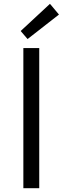

<svg xmlns="http://www.w3.org/2000/svg" viewBox="-20 -983 328 1003"><path d="M102 -732H185V0H102ZM88 -821 241 -963 288 -907 124 -779Z"/></svg>

Font: Source Han Sans CN Normal
Style: Regular
Weight: 350
Designer: Ryoko NISHIZUKA 西塚涼子 (kana, bopomofo & ideographs); Paul D. Hunt (Latin, Greek & Cyrillic); Sandoll Communications 산돌커뮤니
Foundry: Adobe
Version: Version 2.004;hotconv 1.0.118;makeotfexe 2.5.65603